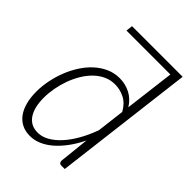

<svg xmlns="http://www.w3.org/2000/svg" viewBox="-212 -831 940 940"><g transform="rotate(45 258.0 -361.0)"><path d="M141 -727.5H491.5L402.5 0H379.5Q369.5 0 366 -5.5Q362.5 -11 362.5 -18L379 -174Q359.5 -133.5 335.2 -100.2Q311 -67 284 -43.2Q257 -19.5 227.5 -6.5Q198 6.5 167.5 6.5Q135 6.5 110.5 -6Q86 -18.5 69.5 -41.5Q53 -64.5 44.5 -97Q36 -129.5 36 -170Q36 -208 44 -247.8Q52 -287.5 66.8 -324.8Q81.5 -362 102.8 -394.8Q124 -427.5 151 -452Q178 -476.5 210 -490.8Q242 -505 278.5 -505Q319 -505 353 -487.2Q387 -469.5 409 -434L441 -693H137ZM183 -32Q211.5 -32 240 -47.8Q268.5 -63.5 295.2 -92.5Q322 -121.5 345.2 -162.2Q368.5 -203 386.5 -252.5L404 -396.5Q382.5 -435.5 350.5 -451.5Q318.5 -467.5 284 -467.5Q252.5 -467.5 225.2 -454.8Q198 -442 175.8 -420Q153.5 -398 136.2 -369Q119 -340 107.2 -307.5Q95.5 -275 89.2 -240.5Q83 -206 83 -174Q83 -107 108.5 -69.5Q134 -32 183 -32Z"/></g></svg>

Font: Lato Light
Style: Italic
Weight: 300
Italic angle: -7°
Designer: Lukasz Dziedzic
Foundry: tyPoland Lukasz Dziedzic
Version: Version 2.007; 2014-02-27